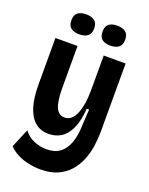

<svg xmlns="http://www.w3.org/2000/svg" viewBox="-157 -778 785 1013"><g transform="rotate(20 235.5 -272.0)"><path d="M199 154Q166 154 132.5 147Q99 140 70 125.5Q41 111 20 89L64 -16Q88 15 122.5 29Q157 43 192 43Q239 43 268 21Q297 -1 312 -43Q327 -85 328 -145L333 -231H320Q315 -161 295 -118Q275 -75 244.5 -56Q214 -37 175 -37Q129 -37 98.5 -63Q68 -89 52.5 -139.5Q37 -190 37 -265V-525H161V-293Q161 -217 176 -182Q191 -147 225 -147Q245 -147 260.5 -159.5Q276 -172 286.5 -196.5Q297 -221 302.5 -255Q308 -289 308 -333V-525H431V-144Q431 -104 425 -62Q419 -20 403.5 18.5Q388 57 361.5 87.5Q335 118 295 136Q255 154 199 154ZM322 -586Q292 -586 275.5 -599Q259 -612 259 -642Q259 -672 275.5 -685Q292 -698 322 -698Q352 -698 369 -685Q386 -672 386 -642Q386 -612 369 -599Q352 -586 322 -586ZM148 -586Q118 -586 101 -599Q84 -612 84 -642Q84 -672 101 -685Q118 -698 147 -698Q177 -698 194.5 -685Q212 -672 212 -642Q212 -612 195 -599Q178 -586 148 -586Z"/></g></svg>

Font: Bricolage Grotesque 72pt SemiCondensed SemiBold
Style: Regular
Weight: 600
Width: 4
Designer: Mathieu Triay
Foundry: Atelier Triay
Version: Version 1.001;gftools[0.9.33.dev8+g029e19f]